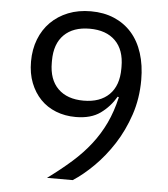

<svg xmlns="http://www.w3.org/2000/svg" viewBox="-51 -756 703 803"><g transform="rotate(5 300.0 -355.0)"><path d="M533 -442Q533 -364 510 -295.5Q487 -227 450.5 -170.5Q414 -114 370 -70.5Q326 -27 284 0H176Q232 -41 276 -80Q320 -119 353 -161.5Q386 -204 409 -252.5Q432 -301 446 -362L441 -364Q416 -321 376.5 -292.5Q337 -264 273 -264Q228 -264 190 -279Q152 -294 125 -322Q98 -350 82.5 -389.5Q67 -429 67 -479Q67 -530 83.5 -572.5Q100 -615 130.5 -645.5Q161 -676 203.5 -693Q246 -710 299 -710Q353 -710 396.5 -691.5Q440 -673 470.5 -638.5Q501 -604 517 -554Q533 -504 533 -442ZM300 -335Q369 -335 407.5 -373Q446 -411 446 -482V-490Q446 -561 407.5 -599Q369 -637 300 -637Q231 -637 192.5 -599Q154 -561 154 -490V-482Q154 -411 192.5 -373Q231 -335 300 -335Z"/></g></svg>

Font: IBM Plex Sans Thai
Style: Regular
Weight: 400
Designer: Mike Abbink, Paul van der Laan, Pieter van Rosmalen, Ben Mitchell, Mark Frömberg
Foundry: Bold Monday
Version: Version 1.1